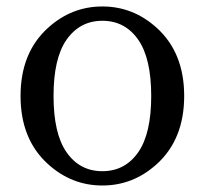

<svg xmlns="http://www.w3.org/2000/svg" viewBox="-20 -567 637 597"><path d="M129.4 -56.6Q43.9 -133.8 43.9 -268.6Q43.9 -403.3 129.4 -480.5Q202.6 -546.9 298.3 -546.9Q394 -546.9 467.3 -480.5Q552.7 -403.3 552.7 -268.6Q552.7 -133.8 467.3 -56.6Q394 9.8 298.3 9.8Q202.6 9.8 129.4 -56.6ZM410.2 -94.2Q450.2 -152.3 450.2 -268.6Q450.2 -384.8 410.2 -442.9Q369.1 -502.4 298.3 -502.4Q228 -502.4 186.5 -442.9Q146.5 -385.3 146.5 -268.6Q146.5 -151.9 186.5 -94.2Q227.5 -34.7 298.3 -34.7Q369.1 -34.7 410.2 -94.2Z"/></svg>

Font: Modern Antiqua
Style: Book
Weight: 400
Designer: Wojciech Kalinowski "wmk69" (wmk69@o2.pl)
Foundry: Wojciech Kalinowski "wmk69" (wmk69@o2.pl)
Version: Version 3.1.0; 2021-05-28